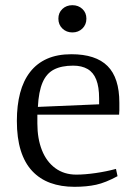

<svg xmlns="http://www.w3.org/2000/svg" viewBox="-20 -709 513 740"><path d="M267 11Q215 11 174 -4Q133 -19 104 -50Q75 -81 60 -129Q45 -177 45 -243Q45 -303 57.5 -350.5Q70 -398 96 -431.5Q122 -465 161.5 -482.5Q201 -500 255 -500Q349 -500 394.5 -454.5Q440 -409 440 -313Q440 -305 440 -298Q440 -291 440 -284Q440 -277 439 -267H124V-233Q124 -175 141.5 -130.5Q159 -86 193 -61Q227 -36 274 -36Q307 -36 348.5 -42Q390 -48 427 -58L433 -30Q387 -5 350.5 3Q314 11 267 11ZM126 -297 362 -307V-330Q362 -374 351 -402Q340 -430 317.5 -443Q295 -456 262 -456Q217 -456 188 -441Q159 -426 144 -391Q129 -356 126 -297ZM259 -584Q236 -584 220.5 -599Q205 -614 205 -637Q205 -660 220.5 -674.5Q236 -689 259 -689Q282 -689 297.5 -674.5Q313 -660 313 -637Q313 -614 297.5 -599Q282 -584 259 -584Z"/></svg>

Font: Manuale Light
Style: Regular
Weight: 300
Designer: Eduardo Tunni / Pablo Cosgaya
Foundry: Eduardo Tunni / Pablo Cosgaya
Version: Version 1.002